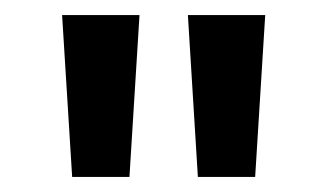

<svg xmlns="http://www.w3.org/2000/svg" viewBox="-20 -762 430 252"><path d="M149.9 -529.8H74.7L61.5 -742.2H163.1ZM314.9 -529.8H239.7L226.6 -742.2H328.1Z"/></svg>

Font: Kumbh Sans
Style: Bold
Weight: 700
Version: Version 1.005